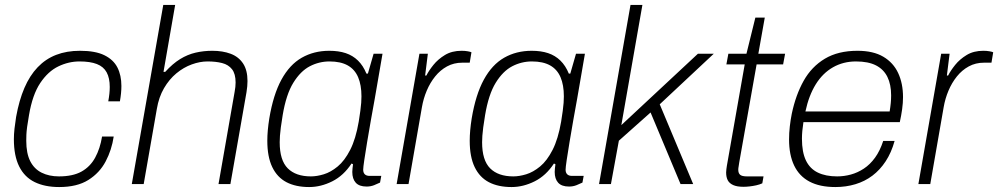

<svg xmlns="http://www.w3.org/2000/svg" viewBox="-20 -743 4029 775"><path d="M219 12Q161 12 120 -8Q79 -28 57.5 -71Q36 -114 36 -181Q36 -201 38.5 -223.5Q41 -246 45 -271Q57 -338 78.5 -388Q100 -438 132 -471.5Q164 -505 206.5 -521.5Q249 -538 303 -538Q365 -538 401.5 -520Q438 -502 454 -470.5Q470 -439 470 -396Q470 -382 468.5 -366.5Q467 -351 464 -334H417Q420 -350 421.5 -364.5Q423 -379 423 -392Q423 -428 410.5 -451Q398 -474 371 -484.5Q344 -495 301 -495Q257 -495 215.5 -475Q174 -455 142.5 -408Q111 -361 97 -278Q92 -250 89.5 -231Q87 -212 86.5 -199Q86 -186 86 -175Q86 -124 102 -92.5Q118 -61 148 -46Q178 -31 218 -31Q274 -31 309 -50.5Q344 -70 364 -106.5Q384 -143 392 -192H439Q431 -138 406.5 -91.5Q382 -45 336.5 -16.5Q291 12 219 12Z M512 0 639 -723H687L640 -453H647Q677 -486 707 -504.5Q737 -523 769.5 -530.5Q802 -538 837 -538Q879 -538 911 -526Q943 -514 961 -487Q979 -460 979 -416Q979 -406 978 -394.5Q977 -383 975 -371L910 0H862L927 -372Q929 -382 930 -392Q931 -402 931 -410Q931 -445 916.5 -463.5Q902 -482 876.5 -488.5Q851 -495 818 -495Q787 -495 754 -483Q721 -471 692 -447Q663 -423 642 -387Q621 -351 613 -303L560 0Z M1228 12Q1174 12 1136.5 -7.5Q1099 -27 1079 -68.5Q1059 -110 1059 -175Q1059 -195 1061 -217.5Q1063 -240 1067 -265Q1083 -361 1116 -421.5Q1149 -482 1198 -510Q1247 -538 1309 -538Q1347 -538 1375.5 -528.5Q1404 -519 1425 -498.5Q1446 -478 1459 -446H1465L1488 -526H1524L1504 -410Q1500 -384 1492.5 -343.5Q1485 -303 1477 -257.5Q1469 -212 1462 -170Q1455 -128 1450.5 -97.5Q1446 -67 1446 -58Q1446 -46 1452.5 -39.5Q1459 -33 1472 -33H1519L1514 -6Q1504 -1 1490 4.5Q1476 10 1460 10Q1430 10 1416 -5.5Q1402 -21 1402 -49Q1402 -56 1403 -64Q1404 -72 1405 -80L1399 -83Q1367 -34 1321 -11Q1275 12 1228 12ZM1235 -31Q1259 -31 1287 -39.5Q1315 -48 1343 -71Q1371 -94 1393.5 -138Q1416 -182 1428 -252Q1432 -277 1434.5 -295.5Q1437 -314 1438 -328Q1439 -342 1439 -354Q1439 -400 1425.5 -431.5Q1412 -463 1383.5 -479Q1355 -495 1310 -495Q1268 -495 1230.5 -475.5Q1193 -456 1164 -409Q1135 -362 1121 -278Q1116 -248 1113.5 -228.5Q1111 -209 1110 -195Q1109 -181 1109 -169Q1109 -96 1141.5 -63.5Q1174 -31 1235 -31Z M1581 0 1673 -526H1707L1696 -438H1701Q1711 -458 1729.5 -481Q1748 -504 1776 -521Q1804 -538 1843 -538Q1857 -538 1868 -536Q1879 -534 1883 -532L1876 -490H1846Q1812 -490 1784.5 -475Q1757 -460 1736.5 -434.5Q1716 -409 1702.5 -377Q1689 -345 1683 -310L1629 0Z M2045 12Q1991 12 1953.5 -7.5Q1916 -27 1896 -68.5Q1876 -110 1876 -175Q1876 -195 1878 -217.5Q1880 -240 1884 -265Q1900 -361 1933 -421.5Q1966 -482 2015 -510Q2064 -538 2126 -538Q2164 -538 2192.5 -528.5Q2221 -519 2242 -498.5Q2263 -478 2276 -446H2282L2305 -526H2341L2321 -410Q2317 -384 2309.5 -343.5Q2302 -303 2294 -257.5Q2286 -212 2279 -170Q2272 -128 2267.5 -97.5Q2263 -67 2263 -58Q2263 -46 2269.5 -39.5Q2276 -33 2289 -33H2336L2331 -6Q2321 -1 2307 4.5Q2293 10 2277 10Q2247 10 2233 -5.5Q2219 -21 2219 -49Q2219 -56 2220 -64Q2221 -72 2222 -80L2216 -83Q2184 -34 2138 -11Q2092 12 2045 12ZM2052 -31Q2076 -31 2104 -39.5Q2132 -48 2160 -71Q2188 -94 2210.5 -138Q2233 -182 2245 -252Q2249 -277 2251.5 -295.5Q2254 -314 2255 -328Q2256 -342 2256 -354Q2256 -400 2242.5 -431.5Q2229 -463 2200.5 -479Q2172 -495 2127 -495Q2085 -495 2047.5 -475.5Q2010 -456 1981 -409Q1952 -362 1938 -278Q1933 -248 1930.5 -228.5Q1928 -209 1927 -195Q1926 -181 1926 -169Q1926 -96 1958.5 -63.5Q1991 -31 2052 -31Z M2398 0 2525 -723H2573L2488 -238L2797 -526H2861L2643 -322L2778 0H2727L2606 -289L2478 -175L2446 0Z M2981 11Q2955 11 2939.5 4Q2924 -3 2917.5 -15.5Q2911 -28 2911 -47Q2911 -53 2912 -60Q2913 -67 2914 -74L2986 -483H2912L2920 -526H2993L3029 -672H3067L3041 -526H3149L3141 -483H3034L2964 -88Q2963 -79 2961.5 -71.5Q2960 -64 2960 -58Q2960 -44 2967.5 -37.5Q2975 -31 2995 -31H3062L3057 -3Q3046 2 3032.5 5Q3019 8 3005.5 9.5Q2992 11 2981 11Z M3352 12Q3289 12 3247.5 -10Q3206 -32 3185.5 -75Q3165 -118 3165 -180Q3165 -206 3168 -232.5Q3171 -259 3176 -284Q3192 -360 3224 -417Q3256 -474 3309.5 -506Q3363 -538 3441 -538Q3505 -538 3545.5 -514Q3586 -490 3605.5 -448Q3625 -406 3625 -351Q3625 -328 3621.5 -302.5Q3618 -277 3612 -250H3223Q3220 -231 3218.5 -214.5Q3217 -198 3217 -183Q3217 -129 3233 -95.5Q3249 -62 3281 -46.5Q3313 -31 3359 -31Q3387 -31 3414.5 -38.5Q3442 -46 3467 -62.5Q3492 -79 3512 -106.5Q3532 -134 3545 -174H3591Q3578 -127 3555 -92Q3532 -57 3501.5 -34Q3471 -11 3433 0.5Q3395 12 3352 12ZM3231 -293H3571Q3574 -311 3575.5 -327Q3577 -343 3577 -358Q3577 -402 3562 -432.5Q3547 -463 3516 -479Q3485 -495 3435 -495Q3384 -495 3342.5 -471.5Q3301 -448 3273 -403Q3245 -358 3231 -293Z M3687 0 3779 -526H3813L3802 -438H3807Q3817 -458 3835.5 -481Q3854 -504 3882 -521Q3910 -538 3949 -538Q3963 -538 3974 -536Q3985 -534 3989 -532L3982 -490H3952Q3918 -490 3890.5 -475Q3863 -460 3842.5 -434.5Q3822 -409 3808.5 -377Q3795 -345 3789 -310L3735 0Z"/></svg>

Font: Archivo SemiBold Thin
Style: Italic
Weight: 250
Italic angle: -10°
Version: Version 2.001